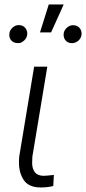

<svg xmlns="http://www.w3.org/2000/svg" viewBox="-20 -822 379 846"><path d="M156.2 -679.2H205.1L260.7 -802.2H194.8ZM21 -671.4C21 -669.9 21 -668.9 21 -667.5C21 -647.9 35.6 -632.3 56.6 -632.3C57.1 -632.3 60.1 -632.3 65.9 -632.3C71.8 -632.8 78.6 -636.7 86.9 -644C94.7 -651.4 99.1 -660.2 100.1 -671.4C100.1 -672.4 100.1 -673.3 100.1 -674.3C100.1 -694.3 85.4 -711.4 64 -711.4C63.5 -711.4 63 -711.4 62.5 -711.4C52.2 -711.4 43 -707.5 34.7 -699.7C26.4 -691.9 21.5 -682.6 21 -671.4ZM260.3 -670.9C260.3 -669.9 260.3 -668.9 260.3 -668C260.3 -647.9 274.9 -631.8 296.4 -631.8C296.9 -631.8 297.4 -631.8 297.9 -631.8C319.3 -632.3 337.9 -649.4 339.4 -670.9C339.4 -672.4 339.4 -673.3 339.4 -674.8C339.4 -694.3 324.7 -710.9 303.2 -710.9C302.7 -710.9 302.2 -710.9 301.8 -710.9C291.5 -710.9 282.2 -707 273.9 -699.2C265.6 -691.4 260.7 -682.1 260.3 -670.9ZM130.4 -528.3 64.9 -133.3C64 -124 63.5 -115.2 63.5 -106.9C63.5 -75.2 70.8 -49.3 85 -28.3C99.1 -7.3 123 3.4 156.7 3.9C158.7 3.9 161.1 3.9 163.1 3.9C179.7 3.9 197.3 2 214.8 -2.4L217.3 -51.3C196.3 -48.8 181.6 -47.4 172.9 -47.4C171.9 -47.4 171.4 -47.4 170.4 -47.4C139.2 -48.3 123 -66.4 121.6 -102.1L122.6 -131.8L188.5 -528.3Z"/></svg>

Font: Roboto Light
Style: Italic
Weight: 300
Italic angle: -12°
Designer: Google
Version: Version 2.137; 2017